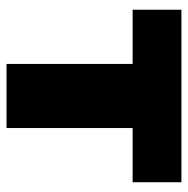

<svg xmlns="http://www.w3.org/2000/svg" viewBox="-14 -562 576 588"><g transform="rotate(90 274.0 -268.0)"><path d="M175.8 0V-386.2H9.8V-535.6H538.1V-386.2H372.1V0Z"/></g></svg>

Font: Inter 20pt Black
Style: Regular
Weight: 900
Version: Version 4.001;git-66647c0bb